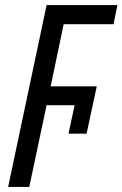

<svg xmlns="http://www.w3.org/2000/svg" viewBox="-20 -734 481 754"><path d="M12 0H95L163 -321H273L249 -209H320L360 -395H179L230 -639H426L441 -714H163Z"/></svg>

Font: Noto Sans Condensed
Style: Italic
Weight: 400
Width: 3
Italic angle: -12°
Designer: Monotype Design Team
Foundry: Monotype Imaging Inc.
Version: Version 2.013